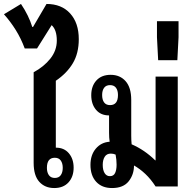

<svg xmlns="http://www.w3.org/2000/svg" viewBox="-56 -942 986 970"><path d="M342 -744Q342 -673 312 -622.5Q282 -572 226 -534V-196H227Q268 -196 292 -167.5Q316 -139 316 -95Q316 -49 290 -20.5Q264 8 218 8Q171 8 142.5 -23.5Q114 -55 114 -119V-577Q166 -605 198.5 -646Q231 -687 231 -737Q231 -791 205 -815L131 -697H69Q50 -748 23.5 -790.5Q-3 -833 -36 -870L50 -922Q89 -864 107 -806H111L179 -922Q255 -922 298.5 -874Q342 -826 342 -744ZM221 -145Q181 -145 181 -94Q181 -71 191 -57Q201 -43 221 -43Q241 -43 251 -57Q261 -71 261 -94Q261 -117 251 -131Q241 -145 221 -145Z M730 0Q706 -37 678.5 -63Q651 -89 621 -106Q621 -60 594 -26Q567 8 510 8Q459 8 430 -23.5Q401 -55 401 -109Q401 -159 428 -191Q455 -223 498 -226Q495 -246 495 -272V-359H494Q453 -359 429 -387.5Q405 -416 405 -461Q405 -507 431 -535.5Q457 -564 503 -564Q550 -564 578.5 -532Q607 -500 607 -437V-257Q607 -245 607.5 -234Q608 -223 609 -213Q674 -185 728 -132H730V-555H842V0ZM500 -411Q540 -411 540 -462Q540 -485 530 -498.5Q520 -512 500 -512Q480 -512 470 -498.5Q460 -485 460 -462Q460 -438 470 -424.5Q480 -411 500 -411ZM499 -52Q518 -52 525.5 -68Q533 -84 533 -110Q533 -135 528 -161Q517 -166 504 -166Q483 -166 473 -150Q463 -134 463 -109Q463 -83 472.5 -67.5Q482 -52 499 -52Z M743 -638 737 -754V-835H846V-754L840 -638Z"/></svg>

Font: Noto Sans Thai Looped Condensed SemiBold
Style: Regular
Weight: 600
Width: 3
Designer: Sasikarn Vongin, Ben Mitchell
Foundry: The Fontpad Ltd
Version: Version 1.001; ttfautohint (v1.8.4.7-5d5b)